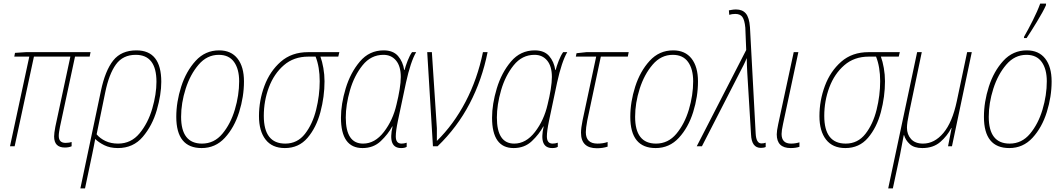

<svg xmlns="http://www.w3.org/2000/svg" viewBox="-20 -819 5949 1075"><path d="M343 7Q365 7 381 0V-24Q376 -22 367 -20.5Q358 -19 347 -19Q309 -19 309 -58Q309 -69 311 -81.5Q313 -94 316 -110L400 -502H482L487 -527H125L64 -523L60 -502H144L36 0H62L170 -502H374L290 -110Q283 -73 283 -55Q283 7 343 7Z M430 236H456L497 41Q501 22 505 1.5Q509 -19 513 -41Q532 -22 564 -6Q596 10 640 10Q726 10 779.5 -53Q833 -116 858 -203Q883 -290 883 -361Q883 -537 744 -537Q659 -537 614 -480.5Q569 -424 545 -310ZM641 -15Q601 -15 570.5 -29.5Q540 -44 521 -67L569 -301Q590 -404 629 -458Q668 -512 740 -512Q856 -512 856 -361Q856 -292 832.5 -211Q809 -130 761.5 -72.5Q714 -15 641 -15Z M1109 10Q1186 10 1239 -47.5Q1292 -105 1319 -191.5Q1346 -278 1346 -363Q1346 -445 1310 -491Q1274 -537 1207 -537Q1129 -537 1075.5 -478.5Q1022 -420 994.5 -334Q967 -248 967 -165Q967 10 1109 10ZM1111 -15Q994 -15 994 -165Q994 -242 1019.5 -322Q1045 -402 1092 -457Q1139 -512 1205 -512Q1262 -512 1290.5 -472Q1319 -432 1319 -364Q1319 -286 1295 -205.5Q1271 -125 1225 -70Q1179 -15 1111 -15Z M1575 10Q1653 10 1702 -47.5Q1751 -105 1774 -191.5Q1797 -278 1797 -364Q1797 -401 1790.5 -438Q1784 -475 1774 -502H1874L1880 -527H1705Q1613 -527 1552 -473.5Q1491 -420 1460.5 -338Q1430 -256 1430 -169Q1430 -85 1467 -37.5Q1504 10 1575 10ZM1577 -15Q1457 -15 1457 -170Q1457 -254 1485.5 -330Q1514 -406 1569.5 -454Q1625 -502 1706 -502H1747Q1770 -444 1770 -364Q1770 -285 1750 -204.5Q1730 -124 1687.5 -69.5Q1645 -15 1577 -15Z M2010 10Q2071 10 2112 -29Q2153 -68 2176 -111H2178Q2150 10 2226 10Q2247 10 2257 3V-20Q2242 -15 2228 -15Q2196 -15 2196 -55Q2196 -86 2208 -143L2253 -356Q2279 -474 2310 -527H2287Q2274 -509 2262.5 -479.5Q2251 -450 2245 -427H2243Q2236 -474 2208.5 -505.5Q2181 -537 2128 -537Q2048 -537 1995 -474.5Q1942 -412 1915.5 -324Q1889 -236 1889 -160Q1889 10 2010 10ZM2013 -15Q1916 -15 1916 -161Q1916 -232 1939.5 -313.5Q1963 -395 2010 -453.5Q2057 -512 2127 -512Q2171 -512 2197.5 -480Q2224 -448 2224 -388Q2224 -359 2217.5 -318.5Q2211 -278 2200 -234Q2180 -146 2129.5 -80.5Q2079 -15 2013 -15Z M2404 0H2430Q2540 -106 2609.5 -239Q2679 -372 2710 -527H2684Q2653 -376 2586.5 -249Q2520 -122 2426 -30V-101L2398 -527H2372Z M2856 10Q2917 10 2958 -29Q2999 -68 3022 -111H3024Q2996 10 3072 10Q3093 10 3103 3V-20Q3088 -15 3074 -15Q3042 -15 3042 -55Q3042 -86 3054 -143L3099 -356Q3125 -474 3156 -527H3133Q3120 -509 3108.5 -479.5Q3097 -450 3091 -427H3089Q3082 -474 3054.5 -505.5Q3027 -537 2974 -537Q2894 -537 2841 -474.5Q2788 -412 2761.5 -324Q2735 -236 2735 -160Q2735 10 2856 10ZM2859 -15Q2762 -15 2762 -161Q2762 -232 2785.5 -313.5Q2809 -395 2856 -453.5Q2903 -512 2973 -512Q3017 -512 3043.5 -480Q3070 -448 3070 -388Q3070 -359 3063.5 -318.5Q3057 -278 3046 -234Q3026 -146 2975.5 -80.5Q2925 -15 2859 -15Z M3322 11Q3355 11 3382 2V-24Q3357 -15 3325 -15Q3260 -15 3260 -79Q3260 -101 3268 -144L3344 -502H3495L3500 -527H3263L3208 -521L3204 -502H3318L3242 -146Q3233 -102 3233 -76Q3233 11 3322 11Z M3651 10Q3728 10 3781 -47.5Q3834 -105 3861 -191.5Q3888 -278 3888 -363Q3888 -445 3852 -491Q3816 -537 3749 -537Q3671 -537 3617.5 -478.5Q3564 -420 3536.5 -334Q3509 -248 3509 -165Q3509 10 3651 10ZM3653 -15Q3536 -15 3536 -165Q3536 -242 3561.5 -322Q3587 -402 3634 -457Q3681 -512 3747 -512Q3804 -512 3832.5 -472Q3861 -432 3861 -364Q3861 -286 3837 -205.5Q3813 -125 3767 -70Q3721 -15 3653 -15Z M4240 9Q4257 9 4267 4V-20Q4257 -16 4243 -16Q4214 -16 4211 -71L4179 -667Q4175 -721 4156 -743.5Q4137 -766 4101 -766Q4088 -766 4078 -764Q4068 -762 4061 -761L4063 -736Q4078 -741 4097 -741Q4124 -741 4136.5 -724Q4149 -707 4153 -664L4158 -539L3881 0H3910L4126 -421Q4135 -438 4144 -456Q4153 -474 4161 -494Q4161 -471 4162 -452.5Q4163 -434 4164 -411L4185 -66Q4188 9 4240 9Z M4407 10Q4435 10 4456 3V-22Q4433 -15 4409 -15Q4356 -15 4356 -69Q4356 -87 4364 -124L4450 -527H4424L4337 -123Q4329 -86 4329 -67Q4329 10 4407 10Z M4713 10Q4791 10 4840 -47.5Q4889 -105 4912 -191.5Q4935 -278 4935 -364Q4935 -401 4928.5 -438Q4922 -475 4912 -502H5012L5018 -527H4843Q4751 -527 4690 -473.5Q4629 -420 4598.5 -338Q4568 -256 4568 -169Q4568 -85 4605 -37.5Q4642 10 4713 10ZM4715 -15Q4595 -15 4595 -170Q4595 -254 4623.5 -330Q4652 -406 4707.5 -454Q4763 -502 4844 -502H4885Q4908 -444 4908 -364Q4908 -285 4888 -204.5Q4868 -124 4825.5 -69.5Q4783 -15 4715 -15Z M4953 236H4979L5019 49Q5032 -16 5040 -62H5042Q5050 -34 5074 -12Q5098 10 5144 10Q5205 10 5244.5 -24Q5284 -58 5306 -102H5308L5288 0H5310L5421 -527H5395L5337 -252Q5312 -134 5262 -74.5Q5212 -15 5148 -15Q5104 -15 5081 -40.5Q5058 -66 5058 -104Q5058 -130 5070 -187L5141 -527H5115Z M5631 10Q5708 10 5761 -47.5Q5814 -105 5841 -191.5Q5868 -278 5868 -363Q5868 -445 5832 -491Q5796 -537 5729 -537Q5651 -537 5597.5 -478.5Q5544 -420 5516.5 -334Q5489 -248 5489 -165Q5489 10 5631 10ZM5633 -15Q5516 -15 5516 -165Q5516 -242 5541.5 -322Q5567 -402 5614 -457Q5661 -512 5727 -512Q5784 -512 5812.5 -472Q5841 -432 5841 -364Q5841 -286 5817 -205.5Q5793 -125 5747 -70Q5701 -15 5633 -15ZM5713 -606H5728Q5749 -637 5785 -696Q5821 -755 5836 -789L5837 -799H5804Q5789 -757 5762 -703.5Q5735 -650 5714 -614Z"/></svg>

Font: Noto Sans UI SemiCondensed Thin
Style: Italic
Weight: 250
Width: 4
Italic angle: -12°
Designer: Monotype Design Team
Foundry: Monotype Imaging Inc.
Version: Version 1.901